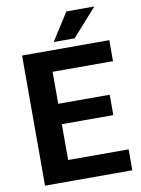

<svg xmlns="http://www.w3.org/2000/svg" viewBox="-97 -968 757 1033"><g transform="rotate(-10 281.0 -451.5)"><path d="M540.5 -114.3V0H63.5V-710.9H540V-596.2H210V-421.4H491.2V-310.1H210V-114.3ZM243.7 -752.9 339.4 -903.3H492.2L357.9 -752.9Z"/></g></svg>

Font: Vazirmatn RD
Style: Bold
Weight: 700
Designer: Saber Rastikerdar
Foundry: Saber Rastikerdar
Version: Version 32.102